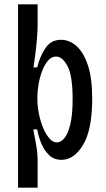

<svg xmlns="http://www.w3.org/2000/svg" viewBox="-20 -720 487 883"><path d="M63 143V-700H153V-604Q153 -583 150.5 -549.5Q148 -516 143.5 -479Q139 -442 134 -410H151Q164 -462 189.5 -499.5Q215 -537 261 -537Q299 -537 331.5 -508.5Q364 -480 384 -420.5Q404 -361 404 -266Q404 -124 362.5 -54.5Q321 15 263 15Q229 15 206.5 -6Q184 -27 170.5 -59Q157 -91 151 -125H133Q139 -94 146 -55.5Q153 -17 153 15V143ZM242 -65Q259 -65 275.5 -84Q292 -103 303 -147Q314 -191 314 -265Q314 -372 290.5 -416Q267 -460 238 -460Q217 -460 201 -441.5Q185 -423 174 -394Q163 -365 157.5 -333.5Q152 -302 152 -277V-263Q152 -231 159 -196.5Q166 -162 178.5 -132Q191 -102 207 -83.5Q223 -65 242 -65Z"/></svg>

Font: Bricolage Grotesque 10pt Condensed
Style: Regular
Weight: 400
Width: 3
Designer: Mathieu Triay
Foundry: Atelier Triay
Version: Version 1.000; ttfautohint (v1.8.4.7-5d5b);gftools[0.9.29]